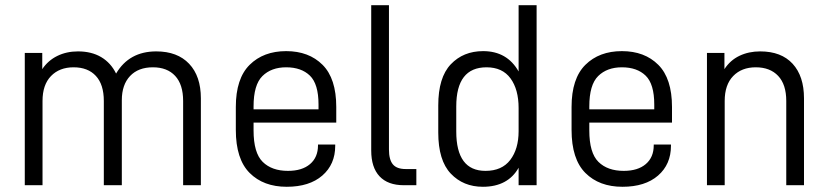

<svg xmlns="http://www.w3.org/2000/svg" viewBox="-20 -710 3177 736"><path d="M75 -507H142V-445Q164 -478 199.5 -495.5Q235 -513 279 -513Q331 -513 368 -491Q405 -469 425 -428Q475 -513 579 -513Q660 -513 705 -465.5Q750 -418 750 -333V0H682V-323Q682 -386 651.5 -419Q621 -452 566 -452Q510 -452 478.5 -418.5Q447 -385 447 -326V0H378V-323Q378 -386 347.5 -419Q317 -452 262 -452Q208 -452 175.5 -418.5Q143 -385 143 -323V0H75Z M952 -240V-210Q952 -124 987 -89.5Q1022 -55 1084 -55Q1138 -55 1168.5 -81Q1199 -107 1199 -153V-156H1265V-151Q1265 -80 1215.5 -37Q1166 6 1079 6Q990 6 937 -47Q884 -100 884 -212V-300Q884 -409 937 -461.5Q990 -514 1077 -514Q1164 -514 1216.5 -461.5Q1269 -409 1269 -300V-240ZM952 -302V-291H1201V-309Q1201 -388 1168 -420Q1135 -452 1077 -452Q1020 -452 986 -418.5Q952 -385 952 -302Z M1403 -133V-690H1471V-137Q1471 -98 1486 -80Q1501 -62 1535 -62H1576V0H1528Q1467 0 1435 -34Q1403 -68 1403 -133Z M1660 -202V-306Q1660 -413 1708 -463.5Q1756 -514 1832 -514Q1924 -514 1968 -436V-690H2037V0H1968V-67Q1948 -31 1913.5 -12.5Q1879 6 1831 6Q1756 6 1708 -44.5Q1660 -95 1660 -202ZM1968 -207V-296Q1968 -367 1937 -409.5Q1906 -452 1845 -452Q1729 -452 1729 -302V-206Q1729 -55 1841 -55Q1904 -55 1936 -97Q1968 -139 1968 -207Z M2239 -240V-210Q2239 -124 2274 -89.5Q2309 -55 2371 -55Q2425 -55 2455.5 -81Q2486 -107 2486 -153V-156H2552V-151Q2552 -80 2502.5 -37Q2453 6 2366 6Q2277 6 2224 -47Q2171 -100 2171 -212V-300Q2171 -409 2224 -461.5Q2277 -514 2364 -514Q2451 -514 2503.5 -461.5Q2556 -409 2556 -300V-240ZM2239 -302V-291H2488V-309Q2488 -388 2455 -420Q2422 -452 2364 -452Q2307 -452 2273 -418.5Q2239 -385 2239 -302Z M2690 -507H2757V-445Q2779 -479 2814.5 -496Q2850 -513 2894 -513Q2975 -513 3018.5 -465.5Q3062 -418 3062 -333V0H2994V-323Q2994 -386 2963 -419Q2932 -452 2877 -452Q2823 -452 2790.5 -418.5Q2758 -385 2758 -323V0H2690Z"/></svg>

Font: D-DIN
Style: Regular
Weight: 400
Designer: Charles Nix
Foundry: Datto Inc.
Version: Version 1.00